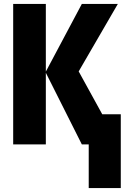

<svg xmlns="http://www.w3.org/2000/svg" viewBox="-20 -734 640 976"><path d="M431 222V0L460 -153H594V222ZM47 0V-714H213V-370L396 -714H579L380 -371L584 0H396L213 -364V0Z"/></svg>

Font: Noto Sans Mono Extra
Style: Regular
Weight: 800
Designer: Monotype Design Team
Foundry: Monotype Imaging Inc.
Version: Version 1.900